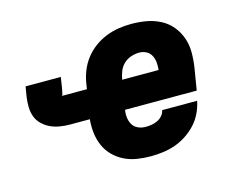

<svg xmlns="http://www.w3.org/2000/svg" viewBox="-80 -647 960 774"><g transform="rotate(-15 400.0 -260.0)"><path d="M462 8Q432 8 404 3.5Q376 -1 351.5 -13Q327 -25 307.5 -44.5Q288 -64 277 -89Q266 -114 262.5 -142.5Q259 -171 262 -200H179Q158 -200 137 -203.5Q116 -207 98 -215.5Q80 -224 65.5 -238Q51 -252 44 -270.5Q37 -289 36.5 -310.5Q36 -332 39 -353L46 -395H193L186 -350Q185 -344 183.5 -338Q182 -332 181 -326L180 -323Q180 -322 179 -322Q178 -322 178 -321Q178 -320 178 -320H282L285 -340Q289 -367 299 -393Q309 -419 326.5 -442Q344 -465 367 -482Q390 -499 416.5 -509.5Q443 -520 469.5 -524Q496 -528 523 -528Q555 -528 585.5 -522.5Q616 -517 643 -503Q670 -489 689 -466Q708 -443 718 -414.5Q728 -386 728 -354.5Q728 -323 723 -291L708 -200H409Q406 -184 408 -167.5Q410 -151 418 -138Q426 -125 440.5 -118.5Q455 -112 472 -112Q484 -112 496.5 -114Q509 -116 521 -121.5Q533 -127 542 -137.5Q551 -148 553 -160H699Q694 -135 682.5 -110.5Q671 -86 652.5 -66Q634 -46 611 -31Q588 -16 563.5 -7.5Q539 1 513 4.5Q487 8 462 8ZM581 -320Q583 -336 581.5 -351.5Q580 -367 573 -380.5Q566 -394 552.5 -401Q539 -408 523 -408Q506 -408 488.5 -402Q471 -396 458 -383.5Q445 -371 438.5 -354Q432 -337 429 -320Z"/></g></svg>

Font: Iosevka Aile Heavy Oblique
Style: Regular
Weight: 900
Italic angle: -9°
Designer: Belleve Invis
Foundry: Belleve Invis
Version: Version 31.1.0; ttfautohint (v1.8.4)